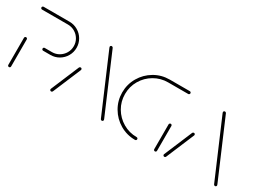

<svg xmlns="http://www.w3.org/2000/svg" viewBox="-33 -975 1918 1430"><g transform="rotate(30 926.0 -259.5)"><path d="M45.2 -0.4Q40 -0.4 36.5 -3.7Q33 -7 33 -12.2V-244.8Q33 -250 36.5 -253.5Q40 -257 45.2 -257Q50 -257 53.5 -253.5Q57 -250 57 -244.8V-12.2Q57 -7.4 53.7 -3.9Q50.4 -0.4 45.2 -0.4ZM193 -245.2Q193 -250.4 196.5 -253.7Q200 -257 204.8 -257H267.4Q299.6 -257 326.9 -273.1Q354.1 -289.3 370 -316.5Q385.9 -343.7 385.9 -376.3Q385.9 -408.5 370 -435.6Q354.1 -462.6 326.9 -478.5Q299.6 -494.4 267.4 -494.4H44.8Q39.6 -494.4 36.1 -498Q32.6 -501.5 32.6 -506.7Q32.6 -511.5 36.1 -515Q39.6 -518.5 44.8 -518.5H267.4Q305.9 -518.5 338.7 -499.4Q371.5 -480.4 390.7 -447.6Q410 -414.8 410 -376.3Q410 -337.4 390.9 -304.4Q371.9 -271.5 339.1 -252.2Q306.3 -233 267.4 -233H204.8Q200 -233 196.5 -236.5Q193 -240 193 -245.2Z M407.8 0Q402.6 0 399.1 -3.5Q395.6 -7 395.6 -12.2Q395.6 -14.4 396.7 -16.7L498.5 -258.5Q500 -261.5 503 -263.3Q505.9 -265.2 509.6 -265.2Q514.8 -265.2 518.1 -261.9Q521.5 -258.5 521.5 -253.3Q521.5 -250 520.7 -248.9L418.9 -7Q415.2 0 407.8 0ZM855.2 -12.2Q855.2 -7 851.7 -3.5Q848.1 0 843 0Q835.6 0 831.9 -7L621.5 -498.1Q618.9 -503.7 618.9 -506.7Q618.9 -511.5 622.4 -515Q625.9 -518.5 631.1 -518.5Q634.4 -518.5 637.4 -516.7Q640.4 -514.8 642.2 -511.9L852.6 -20.4Q855.2 -14.8 855.2 -12.2Z M1141.5 -12.2Q1141.5 -7 1138 -3.5Q1134.4 0 1129.3 0Q1058.9 0 999.4 -34.8Q940 -69.6 905 -129.3Q870 -188.9 870 -259.3Q870 -329.6 905 -389.3Q940 -448.9 999.4 -483.7Q1058.9 -518.5 1129.3 -518.5H1301.9Q1306.7 -518.5 1310.2 -515Q1313.7 -511.5 1313.7 -506.7Q1313.7 -501.5 1310.2 -498Q1306.7 -494.4 1301.9 -494.4H1129.3Q1065.6 -494.4 1011.5 -462.8Q957.4 -431.1 925.7 -377.2Q894.1 -323.3 894.1 -259.3Q894.1 -195.2 925.7 -141.3Q957.4 -87.4 1011.5 -55.7Q1065.6 -24.1 1129.3 -24.1Q1134.4 -24.1 1138 -20.7Q1141.5 -17.4 1141.5 -12.2ZM1300.4 0Q1295.2 0 1291.7 -3.5Q1288.1 -7 1288.1 -12.2V-225.2Q1288.1 -230.4 1291.9 -233.9Q1295.6 -237.4 1300.4 -237.4Q1305.2 -237.4 1308.7 -233.9Q1312.2 -230.4 1312.2 -225.2V-12.2Q1312.2 -7 1308.9 -3.5Q1305.6 0 1300.4 0Z M1381.5 0Q1376.3 0 1372.8 -3.5Q1369.3 -7 1369.3 -12.2Q1369.3 -14.4 1370.4 -16.7L1472.2 -258.5Q1473.7 -261.5 1476.7 -263.3Q1479.6 -265.2 1483.3 -265.2Q1488.5 -265.2 1491.9 -261.9Q1495.2 -258.5 1495.2 -253.3Q1495.2 -250 1494.4 -248.9L1392.6 -7Q1388.9 0 1381.5 0ZM1828.9 -12.2Q1828.9 -7 1825.4 -3.5Q1821.9 0 1816.7 0Q1809.3 0 1805.6 -7L1595.2 -498.1Q1592.6 -503.7 1592.6 -506.7Q1592.6 -511.5 1596.1 -515Q1599.6 -518.5 1604.8 -518.5Q1608.1 -518.5 1611.1 -516.7Q1614.1 -514.8 1615.9 -511.9L1826.3 -20.4Q1828.9 -14.8 1828.9 -12.2Z"/></g></svg>

Font: 26F Galaxy Hebrew Thin
Style: Regular
Weight: 100
Designer: C₂₉H₂₅N₃O₅
Version: Version 1.000